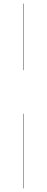

<svg xmlns="http://www.w3.org/2000/svg" viewBox="-20 -800 260 1070"><path d="M109 -780V-409H111V-780ZM109 -166V250H111V-166Z"/></svg>

Font: Bodoni* 96pt Medium
Style: Regular
Weight: 500
Version: Version 2.3